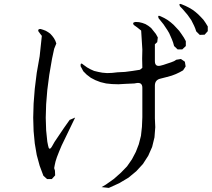

<svg xmlns="http://www.w3.org/2000/svg" viewBox="-20 -918 1056 957"><path d="M163.1 -145.5 153.3 -203.1 147.5 -264.6 145.5 -331.1 147.5 -401.4 153.3 -475.6 163.1 -554.7 177.7 -637.7 188.5 -739.3 181.6 -748 170.9 -762.7Q168 -774.4 182.6 -773.4L195.3 -769.5L208 -764.6L219.7 -757.8L230.5 -750L240.2 -739.3L249 -727.5L255.9 -714.8L260.7 -701.2L250 -674.8L239.3 -625L225.6 -544.9L215.8 -469.7L210 -398.4L208 -331.1L210 -268.6L215.8 -211.9L219.7 -192.4Q224.6 -163.1 239.3 -188.5L252 -210.9L298.8 -280.3L327.1 -320.3L354.5 -332L287.1 -192.4L274.4 -162.1L263.7 -134.8L256.8 -113.3L252.9 -95.7L250 -80.1L253.9 -67.4L254.9 -43.9L238.3 -25.4H214.8L196.3 -42L177.7 -91.8ZM856.4 -548.8 835.9 -541 811.5 -534.2 781.2 -526.4Q752 -520.5 752 -491.2V-328.1L753.9 -284.2L750 -233.4L738.3 -185.5L718.8 -141.6L692.4 -100.6L659.2 -64.5L620.1 -32.2L574.2 -4.9L522.5 18.6L486.3 14.6L507.8 2L547.9 -26.4L583 -57.6L613.3 -88.9L637.7 -124L657.2 -161.1L671.9 -199.2L682.6 -241.2L687.5 -286.1L689.5 -334V-480.5Q689.5 -508.8 660.2 -503.9L649.4 -502L604.5 -500L570.3 -498L538.1 -499L508.8 -502L480.5 -508.8L455.1 -518.6L432.6 -530.3L412.1 -545.9L395.5 -562.5L381.8 -587.9Q379.9 -610.4 396.5 -594.7L414.1 -582L431.6 -572.3L449.2 -564.5L469.7 -559.6L490.2 -555.7L513.7 -553.7L539.1 -554.7L565.4 -557.6L603.5 -559.6L640.6 -564.5L677.7 -570.3L689.5 -580.1L688.5 -625L689.5 -670.9L683.6 -765.6L673.8 -773.4L664.1 -781.2L646.5 -793.9Q637.7 -806.6 656.2 -808.6L672.9 -807.6L689.5 -803.7L705.1 -797.9L719.7 -789.1L733.4 -778.3L756.8 -749L766.6 -731.4L763.7 -708L752 -697.3V-670.9V-625V-613.3Q752 -584 780.3 -590.8L794.9 -594.7L815.4 -601.6L833 -607.4L847.7 -613.3L858.4 -620.1L881.8 -624L901.4 -610.4L905.3 -586.9L892.6 -567.4L875 -557.6ZM836.9 -721.7 830.1 -737.3 823.2 -752.9 814.5 -767.6 794.9 -796.9 770.5 -827.1Q763.7 -844.7 780.3 -836.9L798.8 -828.1L815.4 -818.4L831.1 -806.6L845.7 -793.9L859.4 -779.3L873 -764.6L884.8 -748L896.5 -730.5L906.2 -712.9V-688.5L888.7 -671.9H865.2L847.7 -688.5L842.8 -706.1ZM947.3 -790 933.6 -817.4 915 -843.8 892.6 -870.1 877 -886.7Q869.1 -903.3 885.7 -896.5L904.3 -888.7L921.9 -879.9L938.5 -870.1L953.1 -859.4L967.8 -846.7L981.4 -833L994.1 -819.3L1004.9 -803.7L1015.6 -786.1V-762.7L1000 -745.1L975.6 -744.1L958 -761.7L953.1 -776.4Z"/></svg>

Font: B2 Hana
Style: Regular
Weight: 500
Version: 2020-08-05; (max)